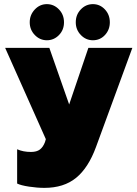

<svg xmlns="http://www.w3.org/2000/svg" viewBox="-20 -712 666 930"><path d="M124 -604Q124 -640 148.5 -666Q173 -692 207 -692Q241 -692 265.5 -666.5Q290 -641 290 -604Q290 -567 265.5 -542Q241 -517 207 -517Q173 -517 148.5 -542.5Q124 -568 124 -604ZM347 -604Q347 -641 371.5 -666.5Q396 -692 430 -692Q464 -692 488 -666.5Q512 -641 512 -604Q512 -568 488.5 -542.5Q465 -517 430 -517Q396 -517 371.5 -542.5Q347 -568 347 -604ZM63 177V11Q92 24 130 24Q158 24 173.5 12Q189 0 198 -24L202 -38L5 -480H219L315 -206L408 -480H621L445 0Q408 101 348.5 149.5Q289 198 195 198Q160 198 120.5 192Q81 186 63 177Z"/></svg>

Font: Readiness Black
Style: Regular
Weight: 900
Designer: Katatrad Team
Foundry: CadsonDemak
Version: Version 1.00;April 23, 2019;FontCreator 11.5.0.2425 64-bit; 